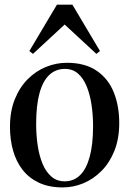

<svg xmlns="http://www.w3.org/2000/svg" viewBox="-20 -787 550 818"><path d="M22.5 -246Q22.5 -313 43 -364Q63.5 -415 98.2 -449.8Q133 -484.5 176.2 -502Q219.5 -519.5 264.5 -519.5Q343 -519.5 392.5 -485.2Q442 -451 465 -393Q488 -335 488 -263Q488 -196 467.5 -144.8Q447 -93.5 412.5 -58.8Q378 -24 335.2 -6.2Q292.5 11.5 247 11.5Q188.5 11.5 146 -8.5Q103.5 -28.5 76.2 -63.5Q49 -98.5 35.8 -145.2Q22.5 -192 22.5 -246ZM255.5 -14.5Q294.5 -14.5 321.2 -40.8Q348 -67 362.2 -119.2Q376.5 -171.5 376.5 -250Q376.5 -296.5 370 -340.2Q363.5 -384 349.5 -418.5Q335.5 -453 312.8 -473.2Q290 -493.5 256.5 -493.5Q217.5 -493.5 190 -467.8Q162.5 -442 148.2 -389.8Q134 -337.5 134 -258.5Q134 -211.5 140.5 -167.8Q147 -124 161.2 -89.5Q175.5 -55 198.8 -34.8Q222 -14.5 255.5 -14.5ZM120.5 -557.5 105 -569.5 222.5 -767H288.5L406 -569.5L390.5 -557.5L255.5 -682.5Z"/></svg>

Font: Merriweather 144pt
Style: Regular
Weight: 400
Version: Version 2.100